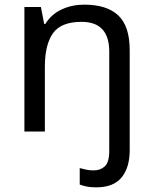

<svg xmlns="http://www.w3.org/2000/svg" viewBox="-20 -566 658 826"><path d="M394 240Q370 240 353 236.5Q336 233 323 228V157Q337 161 351 164Q365 167 383 167Q412 167 431 149.5Q450 132 450 83V-344Q450 -472 331 -472Q242 -472 207.5 -422.5Q173 -373 173 -279V0H85V-536H156L170 -463H175Q201 -505 245.5 -525.5Q290 -546 342 -546Q440 -546 489 -499.5Q538 -453 538 -350V80Q538 155 503 197.5Q468 240 394 240Z"/></svg>

Font: Noto Sans Tai Viet
Style: Regular
Weight: 400
Designer: Monotype Design Team
Foundry: Monotype Imaging Inc.
Version: Version 2.003; ttfautohint (v1.8.4.7-5d5b)